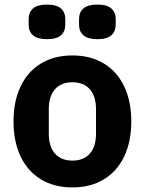

<svg xmlns="http://www.w3.org/2000/svg" viewBox="-20 -805 632 838"><path d="M105 -697V-722Q105 -751 124 -768Q143 -785 185 -785Q227 -785 246 -768Q265 -751 265 -722V-697Q265 -668 246 -651Q227 -634 185 -634Q143 -634 124 -651Q105 -668 105 -697ZM325 -697V-722Q325 -751 344 -768Q363 -785 405 -785Q447 -785 466 -768Q485 -751 485 -722V-697Q485 -668 466 -651Q447 -634 405 -634Q363 -634 344 -651Q325 -668 325 -697ZM39 -275Q39 -363 70 -428Q101 -493 159 -528Q217 -563 296 -563Q375 -563 433 -528Q491 -493 522 -428Q553 -363 553 -275Q553 -187 522 -122Q491 -57 433 -22Q375 13 296 13Q217 13 159 -22Q101 -57 70 -122Q39 -187 39 -275ZM399 -221V-329Q399 -385 372 -415.5Q345 -446 296 -446Q247 -446 220 -415.5Q193 -385 193 -329V-221Q193 -165 220 -134.5Q247 -104 296 -104Q345 -104 372 -134.5Q399 -165 399 -221Z"/></svg>

Font: IBM Plex Sans JP
Style: Bold
Weight: 700
Designer: Mike Abbink; Paul van der Laan; Pieter van Rosmalen; Wujin Sim; Yejin Wi; Jinhee Kim; Boomi Park; Yona Kim; Kichan Ma
Foundry: Sandoll Inc.
Version: Version 1.001